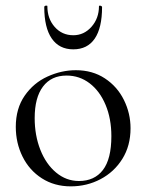

<svg xmlns="http://www.w3.org/2000/svg" viewBox="-20 -648 519 681"><path d="M36 -198Q36 -263 67.5 -308.5Q99 -354 148.5 -376.5Q198 -399 249 -399Q308 -399 352 -370Q396 -341 419.5 -293.5Q443 -246 443 -193Q443 -131 414 -84.5Q385 -38 336.5 -12.5Q288 13 231 13Q173 13 128.5 -15.5Q84 -44 60 -92.5Q36 -141 36 -198ZM375 -165Q375 -227 354.5 -276Q334 -325 298 -352.5Q262 -380 216 -380Q162 -380 132.5 -341Q103 -302 103 -229Q103 -168 123 -117Q143 -66 179 -36Q215 -6 260 -6Q315 -6 345 -45Q375 -84 375 -165ZM148 -626Q148 -582 174 -552.5Q200 -523 240 -523Q278 -523 304.5 -553Q331 -583 331 -626Q331 -628 334 -628Q337 -628 339.5 -626.5Q342 -625 342 -623Q342 -549 316 -511Q290 -473 240 -473Q190 -473 163.5 -511.5Q137 -550 137 -623Q137 -627 142.5 -628Q148 -629 148 -626Z"/></svg>

Font: Cormorant Infant
Style: Regular
Weight: 400
Designer: Christian Thalmann (Catharsis Fonts)
Foundry: Catharsis Fonts
Version: Version 4.000